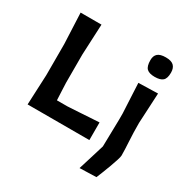

<svg xmlns="http://www.w3.org/2000/svg" viewBox="-204 -917 1261 1291"><g transform="rotate(30 426.5 -271.5)"><path d="M69.5 0Q72 -57.5 74.5 -112Q77 -166.5 80 -233.5V-474.5Q77 -544 74.5 -599Q72 -654 69.5 -713H231.5Q229 -654 226.2 -599Q223.5 -544 220.5 -474.5V-255Q222 -218.5 223.5 -186Q225 -153.5 226.5 -122.5H307.5Q361 -125.5 401.5 -128Q442 -130.5 477.2 -132.8Q512.5 -135 549 -137V0ZM586 196Q602.5 145 617.5 94.5Q632.5 44 649 -8.5L653.5 -217V-267Q650 -338.5 647.2 -391.2Q644.5 -444 642 -498L792.5 -502Q789.5 -447 787 -393.5Q784.5 -340 780.5 -267Q780.5 -190 784.5 -126Q788.5 -62 788.5 -17.5Q788.5 -8 779.8 19.2Q771 46.5 758.8 80.2Q746.5 114 734.2 144.5Q722 175 715 192ZM716 -587.5Q673.5 -587.5 654.5 -605.5Q635.5 -623.5 635.5 -671.5Q635.5 -705 654.8 -722Q674 -739 717 -739Q760 -739 779 -720.8Q798 -702.5 798 -666.5Q798 -622 778.8 -604.8Q759.5 -587.5 716 -587.5Z"/></g></svg>

Font: Commissioner Loud SemiBold
Style: Regular
Weight: 600
Designer: Kostas Bartsokas
Foundry: Kostas Bartsokas
Version: Version 1.000; ttfautohint (v1.8.3)